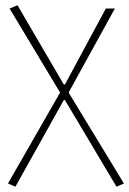

<svg xmlns="http://www.w3.org/2000/svg" viewBox="-20 -510 486 722"><path d="M38 192 220 -134H224L418 192L446 180L238 -162L412 -478H378L224 -192H220L46 -490L16 -478L206 -162L10 180L38 192Z"/></svg>

Font: Assistant ExtraLight
Style: Regular
Weight: 275
Designer: Hebrew By Ben Nathan, Latin by Paul Hunt
Version: Version 2.001;PS 002.001;hotconv 1.0.88;makeotf.lib2.5.64775